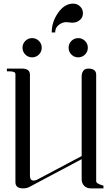

<svg xmlns="http://www.w3.org/2000/svg" viewBox="-20 -1038 612 1058"><path d="M284 -859H265Q265 -918 300.5 -968Q336 -1018 383 -1018Q406 -1018 421.5 -1002.5Q437 -987 437 -966Q437 -955 433 -944.5Q429 -934 414.5 -923.5Q400 -913 377 -913Q372 -913 361 -914.5Q350 -916 346 -916Q323 -916 303.5 -900.5Q284 -885 284 -859ZM373.5 -812.5Q389 -828 411 -828Q433 -828 448.5 -812.5Q464 -797 464 -775Q464 -753 448.5 -737.5Q433 -722 411 -722Q389 -722 373.5 -737.5Q358 -753 358 -775Q358 -797 373.5 -812.5ZM119.5 -812.5Q135 -828 157 -828Q179 -828 194.5 -812.5Q210 -797 210 -775Q210 -753 194.5 -737.5Q179 -722 157 -722Q135 -722 119.5 -737.5Q104 -753 104 -775Q104 -797 119.5 -812.5ZM65 -630Q65 -645 31 -645H18V-660H102Q145 -660 145 -626V-70Q145 -43 165 -43Q177 -43 192 -52L430 -178V-618Q430 -634 438.5 -647Q447 -660 467 -660Q510 -660 510 -626V-40Q510 -36 512.5 -32.5Q515 -29 521 -26Q527 -23 530.5 -21.5Q534 -20 541.5 -17.5Q549 -15 550 -15V0H480Q458 0 444 -14Q430 -28 430 -50V-161L144 -9Q129 0 107 0Q65 0 65 -34Z"/></svg>

Font: kawoszeh
Style: Medium
Weight: 500
Version: Version 000.030